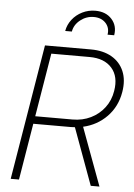

<svg xmlns="http://www.w3.org/2000/svg" viewBox="-61 -982 719 1028"><g transform="rotate(5 298.0 -468.0)"><path d="M36.1 0 156.7 -727.5H403.8Q469.7 -727.5 515.4 -701.2Q561 -674.8 581.3 -627.2Q601.6 -579.6 590.8 -515.1Q577.6 -436 525.4 -382.3Q473.1 -328.6 397.9 -311.5L513.2 0H466.3L354.5 -305.2Q343.8 -304.2 332.5 -304.2H130.9L80.6 0ZM137.7 -345.2H338.4Q391.6 -345.2 435.8 -366.7Q480 -388.2 509.3 -426.8Q538.6 -465.3 546.9 -516.6Q560.1 -594.7 519.8 -640.6Q479.5 -686.5 399.9 -686.5H194.3ZM409.7 -936Q466.3 -936 498 -900.6Q529.8 -865.2 521 -814H485.4Q491.7 -851.1 468.3 -876.5Q444.8 -901.9 404.3 -901.9Q364.3 -901.9 332 -876.5Q299.8 -851.1 293.5 -814H257.8Q263.7 -848.1 285.4 -876Q307.1 -903.8 339.6 -919.9Q372.1 -936 409.7 -936Z"/></g></svg>

Font: Inter Display ExtraLight
Style: Italic
Weight: 200
Italic angle: -9.39999°
Designer: Rasmus Andersson
Foundry: rsms
Version: Version 4.000;git-a52131595